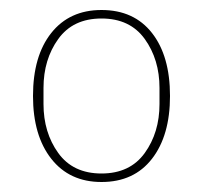

<svg xmlns="http://www.w3.org/2000/svg" viewBox="-20 -724 406 384"><path d="M183 -360Q119 -360 82.5 -406.5Q46 -453 46 -532Q46 -612 82.5 -658Q119 -704 183 -704Q248 -704 284 -658Q320 -612 320 -532Q320 -453 284 -406.5Q248 -360 183 -360ZM183 -377Q240 -377 269.5 -418Q299 -459 299 -516V-548Q299 -605 269.5 -646Q240 -687 183 -687Q126 -687 96.5 -646Q67 -605 67 -548V-516Q67 -459 96.5 -418Q126 -377 183 -377Z"/></svg>

Font: IBM Plex Sans Thin
Style: Regular
Weight: 250
Designer: Mike Abbink, Paul van der Laan, Pieter van Rosmalen
Foundry: Bold Monday
Version: Version 3.201